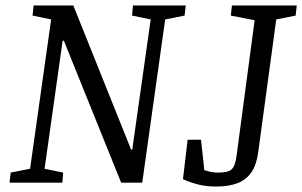

<svg xmlns="http://www.w3.org/2000/svg" viewBox="-20 -668 1105 702"><path d="M19 -37 90 -51 167 -597 99 -611 103 -648H248L455 -132L459 -121H464L465 -131L531 -597L463 -611L466 -648H659L655 -611L584 -597L500 0H423L218 -508L214 -519H209L143 -51L211 -37L208 0H15ZM666 -157H715L727 -46Q727 -46 742.5 -41.5Q758 -37 779 -37Q813 -37 826.5 -48.5Q840 -60 845 -99L911 -594L824 -611L828 -648H1065L1061 -611L990 -597L924 -111Q918 -66 899.5 -38.5Q881 -11 849 1.5Q817 14 771 14Q734 14 706.5 7Q679 0 664 -6.5Q649 -13 649 -13Z"/></svg>

Font: Faustina VF Beta
Style: Italic
Weight: 400
Italic angle: -8°
Designer: Alfonso Garcia
Foundry: Omnibus-Type
Version: Version 1.006